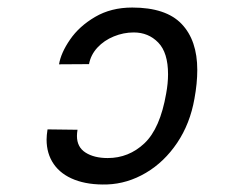

<svg xmlns="http://www.w3.org/2000/svg" viewBox="-20 -520 640 509"><path d="M184 -159.5Q184 -130 206.8 -115.5Q229.5 -101 265.5 -101Q321.5 -101 363 -140.2Q404.5 -179.5 420.5 -272Q425.5 -299 425.5 -323Q425.5 -380.5 399.5 -407.2Q373.5 -434 334.5 -434Q307.5 -434 281.8 -423.5Q256 -413 238.2 -393.8Q220.5 -374.5 216 -350L136.5 -349.5Q141.5 -380 165.8 -415.2Q190 -450.5 232.2 -475.2Q274.5 -500 330.5 -500Q420 -500 461.5 -456.5Q503 -413 503 -334.5Q503 -299 495.5 -258.5Q484 -192.5 449.8 -141.5Q415.5 -90.5 366.8 -61.8Q318 -33 264 -31Q214 -29.5 177.8 -43.5Q141.5 -57.5 122.5 -85Q103.5 -112.5 103.5 -150Q103.5 -161 106 -177L185.5 -176Q184 -167 184 -159.5Z"/></svg>

Font: JuliaMono SemiBold
Style: Italic
Weight: 600
Italic angle: -9°
Monospace: yes
Designer: cormullion
Foundry: corm
Version: Version 0.056; ttfautohint (v1.8.4)